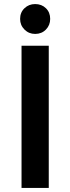

<svg xmlns="http://www.w3.org/2000/svg" viewBox="-20 -925 346 945"><path d="M86 -700H220V0H86ZM153 -905Q185 -905 206 -884.5Q227 -864 227 -832Q227 -801 206 -779.5Q185 -758 153 -758Q122 -758 100.5 -779.5Q79 -801 79 -832Q79 -864 100.5 -884.5Q122 -905 153 -905Z"/></svg>

Font: Alexandria Medium
Style: Regular
Weight: 500
Designer: Mohamed Gaber
Foundry: Kief Type Foundry
Version: Version 5.100